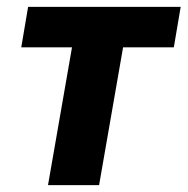

<svg xmlns="http://www.w3.org/2000/svg" viewBox="-20 -540 547 560"><path d="M42 -402H190L120 0H269L339 -402H487L507 -520H62Z"/></svg>

Font: Fixel Display 20240404
Style: Bold Italic
Weight: 700
Italic angle: -10°
Designer: AlfaBravo + MacPaw
Foundry: Kyrylo Tkachov, Marchela Mozhyna, Serhii Makarenko, Maria Weinstein, Zakhar Kryvoshyya
Version: Version 1.211;Glyphs 3.2 (3225)